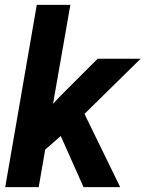

<svg xmlns="http://www.w3.org/2000/svg" viewBox="-20 -770 599 790"><path d="M230 -210.4 166 -154.8 139.2 0H1.5L131.3 -750H269.5L198.2 -342.8L225.1 -371.6L381.8 -528.3H558.6L327.6 -301.3L474.6 0H323.7Z"/></svg>

Font: RobotoInd
Style: Bold Italic
Weight: 700
Italic angle: -12°
Designer: Google
Version: Version 2.001150; 2014